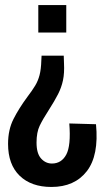

<svg xmlns="http://www.w3.org/2000/svg" viewBox="-20 -529 416 762"><path d="M243 -509V-400H132V-509ZM233 -308 234 -278Q236 -239 230 -210.5Q224 -182 210.5 -155.5Q197 -129 174 -93Q150 -56 137.5 -30Q125 -4 125 37Q125 80 143 100Q161 120 186 120Q224 120 243 84.5Q262 49 255 -39L361 -36Q373 88 324.5 150.5Q276 213 184 213Q104 213 58 168.5Q12 124 12 42Q12 -14 33.5 -56.5Q55 -99 89 -145Q108 -170 119.5 -189Q131 -208 137 -231Q143 -254 144 -289L145 -308Z"/></svg>

Font: Special Gothic Condensed One
Style: Regular
Weight: 400
Designer: Alistair McCready
Foundry: Monolith
Version: Version 1.010; ttfautohint (v1.8.4.7-5d5b)